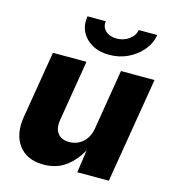

<svg xmlns="http://www.w3.org/2000/svg" viewBox="-114 -861 865 961"><g transform="rotate(15 318.5 -380.0)"><path d="M198.7 6.8Q112.8 6.8 70.3 -49.6Q27.8 -106 43 -198.2L100.6 -545.9H274.4L222.7 -232.4Q214.8 -187 233.9 -161.4Q252.9 -135.7 293.9 -135.7Q335 -135.7 364.5 -161.9Q394 -188 401.9 -234.9L453.1 -545.9H627L536.6 0H373L390.1 -118.7Q359.4 -62 312.5 -27.6Q265.6 6.8 198.7 6.8ZM374.5 -608.9Q322.8 -608.9 285.4 -630.1Q248 -651.4 230.5 -687Q212.9 -722.7 220.2 -767.1H315.4Q310.5 -737.3 331.8 -717.3Q353 -697.3 389.6 -697.3Q425.3 -697.3 453.1 -717.3Q481 -737.3 485.8 -767.1H582Q574.7 -722.7 544.9 -687Q515.1 -651.4 470.7 -630.1Q426.3 -608.9 374.5 -608.9Z"/></g></svg>

Font: Inter Extra Bold
Style: Italic
Weight: 800
Italic angle: -9.39999°
Designer: Rasmus Andersson
Foundry: rsms
Version: Version 4.000;git-3c8e0fc